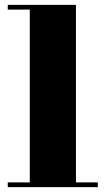

<svg xmlns="http://www.w3.org/2000/svg" viewBox="-20 -770 434 790"><path d="M12 -19.5V0H382.5V-19.5H292.5V-750H12V-730.5H102.5V-19.5Z"/></svg>

Font: Bodoni* 11pt Fatface
Style: Regular
Weight: 900
Version: Version 2.3